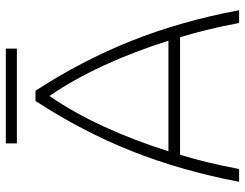

<svg xmlns="http://www.w3.org/2000/svg" viewBox="-111 -731 842 660"><g transform="rotate(-90 310.0 -401.0)"><path d="M512 -203H108Q80 -112 59 0H15Q53 -199 120.5 -369Q188 -539 293 -700H328Q432 -540 499.5 -370.5Q567 -201 605 0H561Q540 -112 512 -203ZM500 -243Q463 -361 414.5 -466Q366 -571 310 -652Q254 -571 205.5 -466Q157 -361 120 -243ZM147 -802H473V-764H147Z"/></g></svg>

Font: Krub ExtraLight
Style: Regular
Weight: 275
Designer: Ekaluck Peanpanawate
Foundry: Cadson Demak Co.,Ltd.
Version: Version 1.000; ttfautohint (v1.6)